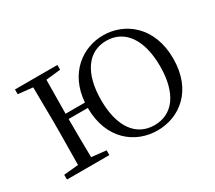

<svg xmlns="http://www.w3.org/2000/svg" viewBox="-106 -729 1057 945"><g transform="rotate(-30 423.0 -256.0)"><path d="M553 -16C450 -16 386 -101 386 -254C386 -407 450 -495 553 -495C657 -495 721 -407 721 -254C721 -101 657 -16 553 -16ZM553 14C679 14 796 -74 796 -255C796 -435 677 -526 553 -526C437 -526 323 -445 311 -284H201L203 -476L286 -485V-512H45V-485L128 -476L130 -285V-227L128 -35L45 -27V0H286V-27L203 -36C202 -91 201 -176 201 -254H310C310 -75 428 14 553 14Z"/></g></svg>

Font: Noto Serif CJK HK Light
Style: Regular
Weight: 300
Designer: Ryoko NISHIZUKA 西塚涼子 (kana & ideographs); Frank Grießhammer (Latin, Greek & Cyrillic); Wenlong ZHANG 张文龙 (bopomofo); San
Foundry: Adobe
Version: Version 2.001;hotconv 1.1.0;makeotfexe 2.6.0